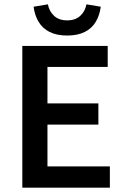

<svg xmlns="http://www.w3.org/2000/svg" viewBox="-20 -866 578 886"><path d="M83 0V-654H477V-557H199V-389H434V-291H199V-98H487V0ZM290 -702Q242 -702 209 -718.5Q176 -735 158 -765.5Q140 -796 135 -835L201 -846Q207 -814 229.5 -793Q252 -772 290 -772Q328 -772 350.5 -793Q373 -814 379 -846L445 -835Q440 -796 422 -765.5Q404 -735 371 -718.5Q338 -702 290 -702Z"/></svg>

Font: Mada SemiBold
Style: Regular
Weight: 600
Designer: Khaled Hosny
Version: Version 1.5